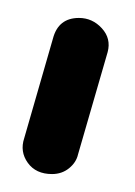

<svg xmlns="http://www.w3.org/2000/svg" viewBox="-20 -779 151 214"><path d="M39 -736Q45 -759 68 -759Q83 -759 93.5 -747.5Q104 -736 100 -721L67 -607Q65 -598 57 -591.5Q49 -585 38 -585Q20 -585 11 -597.5Q2 -610 7 -625Z"/></svg>

Font: VDS
Style: Thin
Weight: 100
Width: 0
Designer: artmaker
Foundry: artmaker
Version: Version 1.000 2012 initial release